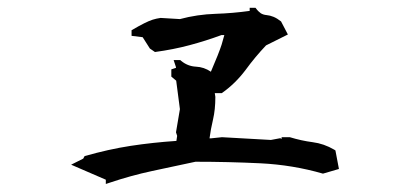

<svg xmlns="http://www.w3.org/2000/svg" viewBox="-20 -582 1040 481"><path d="M409.2 -390.1V-408.2L420.9 -412.1V-413.6L415 -431.6H431.6L433.6 -429.7Q450.2 -416 470.7 -415Q491.2 -414.1 508.3 -402.3Q528.3 -448.7 535.2 -470.2Q538.6 -481.9 542 -494.1H534.7Q495.1 -479.5 454.8 -468.8Q414.6 -458 368.2 -451.7L355.5 -460.4L337.4 -488.8L309.6 -492.2V-506.3Q329.1 -517.6 341.3 -523.7Q353.5 -529.8 362.5 -532.7Q371.6 -535.6 382.3 -537.1L430.7 -534.2Q474.1 -545.9 520.5 -547.4Q563.5 -548.8 605.5 -554.7V-562.5H620.1Q624.5 -556.6 627.2 -554Q629.9 -551.3 633.3 -548.8Q639.6 -544.9 647.9 -544.2Q656.2 -543.5 665.3 -539.8Q674.3 -536.1 684.1 -528.3L701.2 -495.6L646.5 -468.3Q618.7 -439 595.2 -406.7Q569.8 -373 537.6 -350.1L535.6 -348.6H518.1L519.5 -339.4V-338.9Q519.5 -307.6 513.7 -282.7Q507.8 -257.8 504.9 -235.4H508.3L536.1 -238.3L658.7 -231.4L682.1 -235.8L685.5 -233.9V-238.3H706.1Q734.9 -229.5 763.2 -225.8Q791.5 -222.2 817.4 -207L820.3 -205.1L829.1 -158.7L789.1 -147Q713.4 -168.9 632.6 -172.9Q551.8 -176.8 469.7 -176.8Q414.6 -165 361.1 -153.6Q307.6 -142.1 255.4 -124.5L245.1 -121.1V-131.8L158.2 -169.4L188.5 -184.6L191.9 -190.9Q251.5 -208 307.4 -216.6Q363.3 -225.1 421.9 -229L423.8 -241.7L420.9 -250.5L430.7 -308.6L421.4 -379.9Z"/></svg>

Font: Bakudai
Style: Bold
Weight: 700
Version: Version 1.48